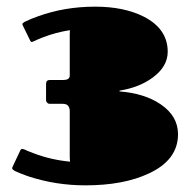

<svg xmlns="http://www.w3.org/2000/svg" viewBox="-20 -537 572 574"><path d="M337.4 -266.1Q396 -275.4 436 -304.7Q481.4 -337.9 481.4 -382.3Q481.4 -450.7 409.7 -487.3Q350.6 -517.1 264.6 -517.1Q173.3 -517.1 93.8 -488.3Q73.7 -481.4 53.7 -471.7Q51.8 -470.7 48.3 -467.8Q45.4 -465.3 49.3 -458.5L69.8 -416.5Q72.3 -411.1 75.7 -411.6Q79.1 -412.6 81.1 -413.6Q94.2 -419.9 106.9 -424.8Q147 -440.4 189 -446.8Q188.5 -440.4 188.5 -433.6V-309.1Q188 -306.6 186.5 -304.2Q183.1 -297.9 168.9 -297.9H128.9Q117.7 -297.9 117.7 -286.1V-238.3Q117.7 -232.9 121.1 -230Q124 -226.6 128.9 -226.6H168Q179.2 -226.6 184.1 -220.2Q188 -214.4 188.5 -207.5V-69.3Q188.5 -61 189.5 -53.7Q132.3 -59.1 81.1 -78.6Q71.3 -82 61 -86.4L58.1 -87.9L52.7 -90.3Q50.3 -91.3 46.9 -91.8Q43 -92.3 40.5 -86.9L18.6 -40.5Q14.6 -33.2 18.1 -30.3Q22 -27.3 24.4 -25.9Q39.1 -19 54.2 -13.7L56.6 -12.7L67.9 -8.8Q147.9 17.1 235.4 17.1Q349.1 17.1 424.3 -18.1Q512.2 -58.6 512.2 -135.7Q512.2 -189.9 460.4 -225.1Q412.6 -257.8 337.4 -263.7Z"/></svg>

Font: Fascinate Cyrillic
Style: Regular
Weight: 900
Designer: Denis Ignatov
Foundry: Astigmatic (AOETI)
Version: Version 1.00 November 30, 2018, initial release